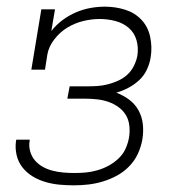

<svg xmlns="http://www.w3.org/2000/svg" viewBox="-20 -548 540 576"><path d="M202 8Q180 8 158.5 6Q137 4 116.5 -2Q96 -8 78.5 -18.5Q61 -29 48 -45Q35 -61 30 -82Q25 -103 28 -125L29 -129H69V-126Q66 -110 70.5 -94Q75 -78 85 -66.5Q95 -55 108.5 -47.5Q122 -40 137.5 -36Q153 -32 169.5 -30.5Q186 -29 203 -29Q220 -29 237 -30.5Q254 -32 271.5 -37Q289 -42 305 -50.5Q321 -59 335 -72Q349 -85 356.5 -101.5Q364 -118 367 -135Q370 -153 368 -171Q366 -189 357.5 -203Q349 -217 335 -227Q321 -237 305 -242.5Q289 -248 271 -250Q253 -252 235 -252H182L189 -289H242Q257 -289 272.5 -290Q288 -291 303.5 -295Q319 -299 334.5 -306Q350 -313 362 -324Q374 -335 381.5 -350Q389 -365 392 -380Q396 -405 389.5 -427.5Q383 -450 366 -464.5Q349 -479 326 -485Q303 -491 279 -491Q255 -491 230 -485Q205 -479 182.5 -465.5Q160 -452 143 -430Q126 -408 122 -384L115 -339H74L104 -520H145L134 -455Q149 -474 168 -488Q187 -502 208 -511Q229 -520 251 -524Q273 -528 295 -528Q326 -528 355 -519Q384 -510 404 -489Q424 -468 430.5 -437.5Q437 -407 432 -376Q429 -357 420.5 -339Q412 -321 397.5 -307.5Q383 -294 365 -284.5Q347 -275 329 -270Q350 -262 367.5 -249Q385 -236 395.5 -217Q406 -198 408.5 -175.5Q411 -153 407 -129Q403 -107 393.5 -86.5Q384 -66 367.5 -49Q351 -32 330.5 -21Q310 -10 288.5 -3.5Q267 3 245 5.5Q223 8 202 8Z"/></svg>

Font: Iosevka Curly Slab Extralight
Style: Italic
Weight: 200
Italic angle: -9°
Monospace: yes
Designer: Belleve Invis
Foundry: Belleve Invis
Version: Version 22.1.2; ttfautohint (v1.8.4)